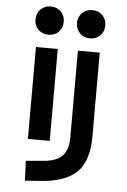

<svg xmlns="http://www.w3.org/2000/svg" viewBox="-64 -796 713 1077"><g transform="rotate(5 293.0 -258.0)"><path d="M118.2 234.4 113.3 123 215.8 114.3Q286.6 107.9 318.6 74Q350.6 40 350.6 -30.3V-517.6H473.6V-45.9Q473.6 92.3 409.9 155.3Q346.2 218.3 206.1 228.5ZM114.3 0V-517.6H237.3V0ZM411.6 -592.3Q377 -592.3 354.5 -614.7Q332 -637.2 332 -671.9Q332 -706.5 354.5 -729Q377 -751.5 411.6 -751.5Q446.3 -751.5 468.8 -729Q491.2 -706.5 491.2 -671.9Q491.2 -637.2 468.8 -614.7Q446.3 -592.3 411.6 -592.3ZM177.7 -592.3Q143.6 -592.3 120.8 -614.7Q98.1 -637.2 98.1 -671.9Q98.1 -706.5 120.8 -729Q143.6 -751.5 177.7 -751.5Q212.4 -751.5 234.9 -729Q257.3 -706.5 257.3 -671.9Q257.3 -637.2 234.9 -614.7Q212.4 -592.3 177.7 -592.3Z"/></g></svg>

Font: CaskaydiaCove NF SemiBold
Style: Regular
Weight: 600
Designer: Aaron Bell
Foundry: Saja Typeworks
Version: Version 2111.001; VTT 6.35;Nerd Fonts 3.2.1